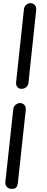

<svg xmlns="http://www.w3.org/2000/svg" viewBox="-20 -852 300 1228"><path d="M145 -151 94 320Q93 332 86 344Q79 356 55 356Q35 356 24 343.5Q13 331 14 314L65 -154Q67 -172 80.5 -182.5Q94 -193 109 -193Q124 -193 135 -181.5Q146 -170 145 -151ZM211 -784 162 -322Q160 -305 147.5 -294.5Q135 -284 120 -284Q104 -282 92.5 -294Q81 -306 83 -326L133 -791Q135 -811 148 -821.5Q161 -832 174 -832Q191 -832 202.5 -820Q214 -808 211 -784Z"/></svg>

Font: Edu SA Beginner Medium
Style: Regular
Weight: 500
Version: Version 1.003